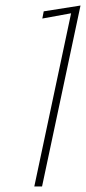

<svg xmlns="http://www.w3.org/2000/svg" viewBox="-20 -674 311 694"><path d="M104 0 237 -626 133 -607 138 -633 271 -654 132 0Z"/></svg>

Font: Kanit Thin
Style: Italic
Weight: 250
Italic angle: -12°
Designer: Katatrad Team
Foundry: CadsonDemak
Version: Version 2.000; ttfautohint (v1.8.3)